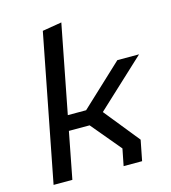

<svg xmlns="http://www.w3.org/2000/svg" viewBox="-113 -857 846 948"><g transform="rotate(-15 310.0 -382.5)"><path d="M401.5 0H496L516.5 -104.5L371.5 -284.5L618 -513.5H507L294 -314.5H200.5L288 -765L189 -748.5L43.5 0H139.5L185.5 -238H291.5L418.5 -86Z"/></g></svg>

Font: Monaspace Krypton
Style: Italic
Weight: 400
Italic angle: -11°
Designer: Riley Cran & the Lettermatic Team
Foundry: Lettermatic
Version: Version 1.101 (Monaspace Krypton)